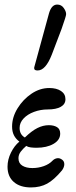

<svg xmlns="http://www.w3.org/2000/svg" viewBox="-20 -811 333 842"><path d="M116 11Q68 11 40.5 -13Q13 -37 13 -80Q13 -111 28 -141.5Q43 -172 65 -190Q49 -202 41 -218Q33 -234 33 -256Q33 -297 57 -336Q81 -375 118 -400Q155 -425 196 -425Q228 -425 247.5 -412Q267 -399 267 -376Q267 -354 246.5 -342.5Q226 -331 189 -331Q158 -331 129.5 -320.5Q101 -310 83.5 -291.5Q66 -273 66 -250Q66 -221 89 -208Q119 -237 144 -249.5Q169 -262 194 -262Q216 -262 230 -253.5Q244 -245 244 -225Q244 -197 214.5 -180Q185 -163 140 -163Q127 -163 115 -164.5Q103 -166 95 -171Q81 -159 71 -146Q61 -133 61 -117Q61 -95 78 -84.5Q95 -74 122 -74Q148 -74 172 -82.5Q196 -91 211 -107Q219 -115 230 -117Q241 -119 252 -111Q262 -104 262 -91Q262 -78 252 -64Q217 -22 186.5 -5.5Q156 11 116 11ZM145 -502Q130 -502 130 -511Q130 -513 130 -515Q130 -517 131 -519L195 -753Q206 -791 231 -791Q249 -791 259.5 -776Q270 -761 270 -749Q270 -744 265 -728.5Q260 -713 250 -684L207 -571Q180 -502 145 -502Z"/></svg>

Font: Junicode SmExp
Style: Bold Italic
Weight: 700
Width: 6
Italic angle: -11°
Designer: Peter S. Baker
Version: Version 2.205; ttfautohint (v1.8.4)